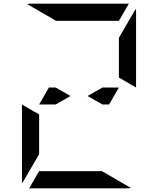

<svg xmlns="http://www.w3.org/2000/svg" viewBox="-20 -1020 856 1040"><path d="M624 -782V-815L715 -972Q717 -964 717 -959V-546L624 -600V-607ZM535 -546H624L571 -454H535L454 -500ZM281 -454H238H192L245 -546H281L362 -500ZM192 -218V-185L101 -28Q99 -36 99 -41V-454L147 -426L169 -413V-414L192 -400ZM532 -93 689 -2Q681 0 676 0H140Q140 0 138 0L192 -93H195H226H362H454ZM284 -907 127 -998Q135 -1000 140 -1000H676Q676 -1000 678 -1000L624 -907H621H590H454H362Z"/></svg>

Font: DSEG14 Modern Mini
Style: Regular
Weight: 400
Designer: Keshikan(Twitter:@keshinomi_88pro)
Version: Version 0.46